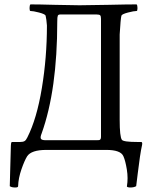

<svg xmlns="http://www.w3.org/2000/svg" viewBox="-20 -666 687 853"><path d="M428.7 -57.6V-582Q428.7 -593.8 425.3 -597.7Q421.9 -601.6 410.2 -601.6H247.1Q239.3 -601.6 236.8 -596.2Q234.4 -590.8 234.4 -570.3Q234.4 -266.6 165 -73.2Q158.2 -56.6 161.6 -49.8Q165 -43 183.6 -43H406.2Q416 -43 419.9 -43.5Q423.8 -43.9 426.3 -47.4Q428.7 -50.8 428.7 -57.6ZM32.2 -35.2H69.3Q82 -35.2 88.9 -39.1Q95.7 -43 101.6 -55.7Q143.6 -138.7 166 -274.9Q188.5 -411.1 188.5 -552.7Q186.5 -580.1 182.6 -596.7Q179.7 -603.5 153.3 -610.4Q127 -617.2 115.2 -617.2Q111.3 -617.2 111.3 -629.9Q111.3 -642.6 115.2 -646.5Q151.4 -646.5 224.1 -644.5Q296.9 -642.6 333 -642.6Q375 -642.6 460 -644.5Q544.9 -646.5 586.9 -646.5Q590.8 -642.6 590.8 -629.9Q590.8 -617.2 586.9 -617.2Q575.2 -617.2 548.8 -610.4Q522.5 -603.5 519.5 -596.7Q515.6 -582 511.7 -512.7V-133.8Q511.7 -58.6 521.5 -44.9Q528.3 -35.2 591.8 -35.2H608.4Q613.3 -33.2 611.3 -22.5Q606.4 -1 601.6 31.7Q596.7 64.5 591.8 106Q586.9 147.5 585 161.1Q575.2 167 558.6 167Q552.7 167 547.9 165.5Q543 164.1 543.9 161.1Q549.8 126 543.5 86.9Q537.1 47.9 528.3 28.3Q516.6 0 452.1 0H186.5Q119.1 0 100.6 28.3Q88.9 46.9 75.2 86.4Q61.5 126 60.5 161.1Q60.5 167 47.9 167Q31.2 167 23.4 161.1L28.3 -18.6Q28.3 -31.2 32.2 -35.2Z"/></svg>

Font: Crimson Text
Style: Regular
Weight: 400
Version: Version 0.13